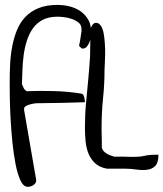

<svg xmlns="http://www.w3.org/2000/svg" viewBox="-20 -630 651 765"><path d="M318.4 -120.1Q318.4 -172.9 322.8 -219.2Q327.1 -265.6 331.5 -312Q335.9 -358.4 338.9 -406.2Q339.8 -437.5 339.8 -471.7Q337.9 -465.8 335.9 -460.9Q332 -451.2 325.7 -443.8Q319.3 -436.5 309.6 -436.5Q307.6 -436.5 306.6 -436.5Q305.7 -436.5 304.7 -437.5L299.8 -442.4Q295.9 -446.3 294.9 -447.3Q295.9 -451.2 297.4 -459Q298.8 -466.8 300.3 -475.6Q301.8 -484.4 302.7 -492.7Q303.7 -501 304.7 -503.9V-514.6Q304.7 -530.3 293.5 -539.6Q282.2 -548.8 267.1 -554.2Q252 -559.6 235.8 -561.5Q219.7 -563.5 210 -563.5Q173.8 -563.5 149.9 -550.8Q126 -538.1 110.8 -516.6Q95.7 -495.1 86.9 -467.3Q78.1 -439.5 74.2 -409.7Q70.3 -379.9 69.3 -350.1Q68.4 -320.3 67.4 -294.9Q70.3 -287.1 74.2 -279.3Q78.1 -271.5 85.9 -266.6Q137.7 -268.6 194.8 -267.1Q252 -265.6 304.7 -256.8Q309.6 -255.9 312 -251.5Q314.5 -247.1 315.9 -241.2Q317.4 -235.4 317.9 -230Q318.4 -224.6 318.4 -222.7Q312.5 -222.7 298.3 -222.2Q284.2 -221.7 266.6 -221.2Q249 -220.7 230 -220.2Q210.9 -219.7 193.4 -219.7Q175.8 -219.7 162.1 -219.2Q148.4 -218.8 142.6 -218.8H129.9Q122.1 -218.8 111.3 -216.8Q100.6 -214.8 90.3 -210.9Q80.1 -207 76.2 -200.2V-190.4L124 85.9Q125 92.8 122.1 98.1Q119.1 103.5 113.3 107.4Q107.4 111.3 101.6 112.8Q95.7 114.3 90.8 114.3Q73.2 114.3 61.5 88.9Q49.8 63.5 42 23.9Q34.2 -15.6 29.3 -64.5Q24.4 -113.3 22 -159.7Q19.5 -206.1 19 -245.1Q18.6 -284.2 18.6 -304.7Q18.6 -340.8 20.5 -377.4Q22.5 -414.1 29.3 -448.2Q36.1 -482.4 48.3 -511.7Q60.5 -541 81.5 -563Q102.5 -585 133.8 -597.7Q165 -610.4 208 -610.4Q235.4 -610.4 259.3 -604Q283.2 -597.7 301.8 -584.5Q320.3 -571.3 332 -550.8Q339.8 -537.1 341.8 -519.5Q344.7 -523.4 346.7 -528.3Q349.6 -533.2 353.5 -536.1Q357.4 -539.1 362.3 -539.1Q374 -539.1 381.8 -527.3Q389.6 -515.6 393.1 -496.6Q396.5 -477.5 397.9 -454.6Q399.4 -431.6 398.9 -410.6Q398.4 -389.6 397.5 -374Q396.5 -358.4 396.5 -352.5Q396.5 -294.9 390.6 -238.8Q384.8 -182.6 384.8 -124V-107.4Q384.8 -96.7 385.3 -84Q385.7 -71.3 385.7 -59.6V-43Q386.7 -35.2 392.1 -28.8Q397.5 -22.5 404.8 -18.1Q412.1 -13.7 420.4 -10.7Q428.7 -7.8 434.6 -5.9Q437.5 -5.9 446.8 -5.9Q456.1 -5.9 466.8 -5.9Q477.5 -5.9 486.8 -5.4Q496.1 -4.9 501 -4.9Q516.6 -4.9 526.9 -5.4Q537.1 -5.9 543.9 -6.8Q550.8 -7.8 556.2 -9.3Q561.5 -10.7 568.8 -11.7Q576.2 -12.7 585.9 -13.2Q595.7 -13.7 611.3 -13.7Q611.3 18.6 598.6 31.2Q585.9 43.9 565.9 46.4Q545.9 48.8 522.5 45.4Q499 42 476.6 42H461.9Q452.1 42 440.4 42Q428.7 42 418.9 42H405.3Q375 36.1 357.9 19.5Q340.8 2.9 332 -19.5Q323.2 -42 320.8 -68.8Q318.4 -95.7 318.4 -120.1Z"/></svg>

Font: Swanky and Moo Moo
Style: Regular
Weight: 400
Designer: Kimberly Geswein
Foundry: Kimberly Geswein
Version: Version 1.002 2001